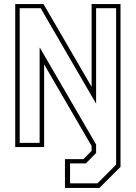

<svg xmlns="http://www.w3.org/2000/svg" viewBox="-20 -720 664 940"><path d="M298 200V59H388.5L428.5 18.5V-5L196 -405V0H54.5V-700H193L428.5 -295V-700H570V97L467 200ZM323 177.5H457L548.5 86V-680H450.5V-212.5L179 -680H76.5V-20.5H174V-486H175.5L450.5 -12.5V29L400.5 80H323Z"/></svg>

Font: Tourney ExtraLight
Style: Regular
Weight: 250
Designer: Tyler Finck
Foundry: Etcetera Type Co
Version: Version 1.015